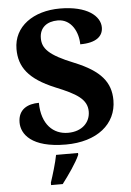

<svg xmlns="http://www.w3.org/2000/svg" viewBox="-62 -769 708 1036"><g transform="rotate(-5 292.5 -251.5)"><path d="M271 10C440 10 547 -77 547 -206C547 -303 495 -368 355 -425C217 -480 186 -519 186 -573C186 -631 227 -661 285 -661C360 -661 395 -586 395 -522C483 -522 519 -556 519 -603C519 -664 450 -724 302 -724C159 -724 50 -649 50 -526C50 -430 98 -361 241 -302C352 -257 409 -224 409 -157C409 -99 365 -52 288 -52C210 -52 146 -108 145 -227C85 -227 32 -202 32 -130C32 -68 84 10 271 10ZM172 208V221H235C268 178 314 113 332 71V61H213C205 104 185 169 172 208Z"/></g></svg>

Font: Noto Serif Hentaigana Bold
Style: Regular
Weight: 700
Designer: Kazuhiro Yamada
Foundry: nipponia
Version: Version 1.000